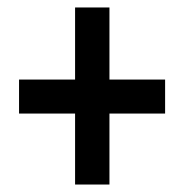

<svg xmlns="http://www.w3.org/2000/svg" viewBox="-20 -695 494 514"><path d="M181 -201V-391H31V-482H181V-675H273V-482H422V-391H273V-201Z"/></svg>

Font: Noto Sans Kannada UI ExtraCondensed SemiBold
Style: Regular
Weight: 600
Width: 2
Designer: Jelle Bosma - Monotype Design Team
Foundry: Monotype Imaging Inc.
Version: Version 2.005; ttfautohint (v1.8.4.7-5d5b)